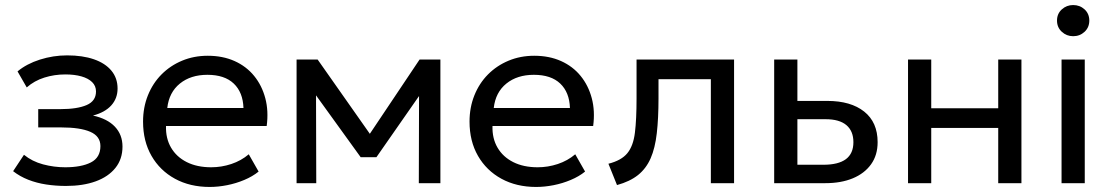

<svg xmlns="http://www.w3.org/2000/svg" viewBox="-20 -726 4399 761"><path d="M241.5 11Q200.5 11 163 5.2Q125.5 -0.5 92.2 -13.5Q59 -26.5 32 -47.5L75 -112.5Q107.5 -86 150.8 -74.5Q194 -63 238.5 -63Q302.5 -63 340.2 -82.2Q378 -101.5 378 -147Q378 -186 338 -203.5Q298 -221 222 -221H131.5V-293.5H220Q286 -293.5 323.2 -309.5Q360.5 -325.5 360.5 -363.5Q360.5 -385.5 345.2 -400.5Q330 -415.5 302.8 -423.2Q275.5 -431 239 -431Q195.5 -431 155.8 -418.5Q116 -406 86 -379.5L49.5 -443Q85.5 -473 138.2 -489.8Q191 -506.5 246 -506.5Q307.5 -506.5 352.2 -491Q397 -475.5 421.5 -446Q446 -416.5 446 -375Q446 -336 421 -308.2Q396 -280.5 348.5 -268Q405.5 -255.5 435.5 -223.8Q465.5 -192 465.5 -145Q465.5 -95.5 437.5 -60.5Q409.5 -25.5 359.2 -7.2Q309 11 241.5 11Z M811 15Q733 15 673.5 -17.5Q614 -50 580.5 -108.2Q547 -166.5 547 -244Q547 -300 566.2 -348Q585.5 -396 620.2 -431Q655 -466 701.8 -485.5Q748.5 -505 803.5 -505Q863 -505 909.8 -484Q956.5 -463 987.2 -425.2Q1018 -387.5 1031.5 -336.8Q1045 -286 1037 -226.5H638Q636.5 -177.5 658 -140.8Q679.5 -104 720.2 -83.5Q761 -63 817 -63Q858 -63 897 -76Q936 -89 966 -114.5L1005 -46Q981 -26.5 948.2 -12.8Q915.5 1 880 8Q844.5 15 811 15ZM643 -298H945Q943 -360 906.5 -394.8Q870 -429.5 802 -429.5Q736 -429.5 693 -394.8Q650 -360 643 -298Z M1155.5 0V-490H1236H1239L1466 -167L1426 -166L1643 -490H1725.5V0H1640L1641 -377.5L1658 -370L1472 -103H1409.5L1216 -371L1232.5 -378.5L1233.5 0Z M2105 15Q2027 15 1967.5 -17.5Q1908 -50 1874.5 -108.2Q1841 -166.5 1841 -244Q1841 -300 1860.2 -348Q1879.5 -396 1914.2 -431Q1949 -466 1995.8 -485.5Q2042.5 -505 2097.5 -505Q2157 -505 2203.8 -484Q2250.5 -463 2281.2 -425.2Q2312 -387.5 2325.5 -336.8Q2339 -286 2331 -226.5H1932Q1930.5 -177.5 1952 -140.8Q1973.5 -104 2014.2 -83.5Q2055 -63 2111 -63Q2152 -63 2191 -76Q2230 -89 2260 -114.5L2299 -46Q2275 -26.5 2242.2 -12.8Q2209.5 1 2174 8Q2138.5 15 2105 15ZM1937 -298H2239Q2237 -360 2200.5 -394.8Q2164 -429.5 2096 -429.5Q2030 -429.5 1987 -394.8Q1944 -360 1937 -298Z M2425.5 7.5 2391.5 -77Q2443 -90 2466.5 -118.8Q2490 -147.5 2496.5 -200Q2503 -252.5 2503 -336.5V-490H2889.5V0H2797.5V-412H2590V-336.5Q2590 -256.5 2583.2 -197.8Q2576.5 -139 2558.8 -98.5Q2541 -58 2508.8 -32.2Q2476.5 -6.5 2425.5 7.5Z M3048.5 0V-490H3140.5V-73H3243.5Q3303 -73 3332.8 -95.2Q3362.5 -117.5 3362.5 -162.5Q3362.5 -206.5 3334.8 -230Q3307 -253.5 3252.5 -253.5H3126V-326H3259Q3352 -326 3405.2 -283.8Q3458.5 -241.5 3458.5 -162.5Q3458.5 -111 3432.5 -74.8Q3406.5 -38.5 3360 -19.2Q3313.5 0 3251.5 0Z M3579 0V-490H3671V-297H3936.5V-490H4028.5V0H3936.5V-219H3671V0Z M4187.5 0V-490H4279.5V0ZM4233.5 -582.5Q4207.5 -582.5 4188.5 -600Q4169.5 -617.5 4169.5 -644.5Q4169.5 -671.5 4188.5 -688.8Q4207.5 -706 4233.5 -706Q4260 -706 4278.8 -688.8Q4297.5 -671.5 4297.5 -644.5Q4297.5 -617.5 4278.8 -600Q4260 -582.5 4233.5 -582.5Z"/></svg>

Font: Geologica Cursive Light
Style: Regular
Weight: 300
Designer: Sindre Bremnes, Frode Helland
Foundry: Monokrom Skriftforlag AS
Version: Version 1.010;gftools[0.9.28]